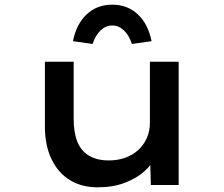

<svg xmlns="http://www.w3.org/2000/svg" viewBox="-20 -791 959 821"><path d="M397 10Q330 10 279.5 -20.5Q229 -51 200.5 -110Q172 -169 172 -250V-527H295V-284Q295 -224 311 -184.5Q327 -145 361 -125Q395 -105 446 -105Q482 -105 514 -116Q546 -127 570 -148.5Q594 -170 607.5 -200Q621 -230 621 -267V-527H744V0H625L622 -110L644 -122Q632 -90 598.5 -59.5Q565 -29 514 -9.5Q463 10 397 10ZM376 -603 292 -615Q306 -687 350 -729Q394 -771 460 -771Q526 -771 570 -729Q614 -687 628 -615L544 -603Q532 -640 510 -661Q488 -682 460 -682Q432 -682 410 -661Q388 -640 376 -603Z"/></svg>

Font: Lexend Tera Medium
Style: Regular
Weight: 500
Designer: Bonnie Shaver-Troup, Thomas Jockin
Foundry: Lexend
Version: Version 1.007